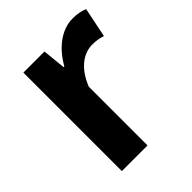

<svg xmlns="http://www.w3.org/2000/svg" viewBox="-167 -673 772 772"><g transform="rotate(-45 219.0 -287.0)"><path d="M79 0H225V-334C257 -415 310 -444 354 -444C377 -444 393 -441 412 -435L438 -562C421 -569 403 -574 372 -574C314 -574 254 -534 213 -461H209L199 -560H79Z"/></g></svg>

Font: Noto Sans CJK JP Bold
Style: Regular
Weight: 700
Designer: Ryoko NISHIZUKA (kana & ideographs); Paul D. Hunt (Latin, Greek & Cyrillic); Wenlong ZHANG (bopomofo); Sandoll Communica
Foundry: Adobe Systems Incorporated
Version: Version 1.004;PS 1.004;hotconv 1.0.82;makeotf.lib2.5.63406